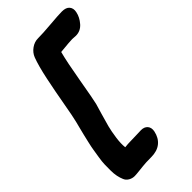

<svg xmlns="http://www.w3.org/2000/svg" viewBox="-327 -897 1245 1245"><g transform="rotate(-45 296.0 -274.5)"><path d="M106 270Q84 270 65.2 258.8Q46.4 247.6 39.1 229Q30.8 210 25.9 186.3Q21 162.6 21 132.8Q21 103 21.5 78.6Q22 54.2 28.1 17.3Q34.2 -19.5 37.4 -40.5Q40.5 -61.5 49.8 -101.3Q59.1 -141.1 62.3 -154.5Q65.4 -168 75.4 -206.8Q85.4 -245.6 85.9 -248Q95.2 -284.2 112.8 -384.5Q130.4 -484.9 150.6 -581.3Q170.9 -677.7 191.9 -732.9Q204.1 -764.2 232.9 -784.7Q261.7 -805.2 293.9 -805.2Q337.4 -805.2 416.5 -812Q495.6 -818.8 526.9 -818.8Q564 -818.8 580.1 -799.6Q596.2 -780.3 589.8 -750Q582 -710.9 552.5 -677Q522.9 -643.1 480 -643.1Q475.6 -643.1 464.6 -644Q453.6 -645 446.8 -645Q425.8 -645 337.9 -636.2Q318.8 -564.9 293.5 -418Q268.1 -271 259.8 -237.8Q256.3 -225.1 240 -170.7Q223.6 -116.2 214.1 -79.3Q204.6 -42.5 197.5 8.3Q190.4 59.1 194.8 94.2Q223.1 90.8 246.1 90.8Q265.6 90.8 298.3 89.4Q331.1 87.9 345.2 87.9Q376 87.9 391.4 106.4Q406.7 125 400.9 154.8Q390.6 204.6 356.9 231.7Q323.2 258.8 268.1 258.8Q216.8 258.8 189.9 262.2Q178.2 263.2 148.9 266.6Q119.6 270 106 270Z"/></g></svg>

Font: Shantell Sans Normal
Style: Italic
Weight: 800
Italic angle: -11.31°
Designer: Stephen Nixon, Anya Danilova, Shantell Martin
Foundry: Arrow Type
Version: Version 1.006;[559af2be0]